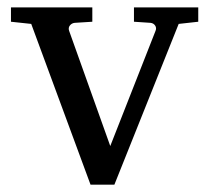

<svg xmlns="http://www.w3.org/2000/svg" viewBox="-20 -502 569 522"><path d="M465.8 -437 291 0H226.1L64.9 -437L9.8 -442.9V-481.9H231V-442.9L183.1 -439.9Q174.8 -439 169.9 -432.6Q165 -426.3 168 -418L279.8 -105L402.8 -418Q406.2 -425.8 401.9 -432.4Q397.5 -439 389.2 -439.9L344.2 -442.9V-481.9H519V-442.9Z"/></svg>

Font: Tagmukay Beta
Style: Regular
Weight: 400
Designer: Peter Martin
Foundry: SIL International
Version: Version 2.000; dev 82b92eM